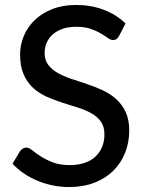

<svg xmlns="http://www.w3.org/2000/svg" viewBox="-20 -746 584 774"><path d="M460 -601Q455 -592.5 449.5 -588.5Q444 -584.5 435.5 -584.5Q426.5 -584.5 415 -592.8Q403.5 -601 386.2 -611.2Q369 -621.5 345 -629.8Q321 -638 287.5 -638Q256 -638 232.2 -629.8Q208.5 -621.5 192.5 -607.2Q176.5 -593 168.2 -573.8Q160 -554.5 160 -532Q160 -503 174.8 -484Q189.5 -465 213.5 -451.5Q237.5 -438 268 -428Q298.5 -418 330.5 -407.2Q362.5 -396.5 393 -382.5Q423.5 -368.5 447.5 -347.2Q471.5 -326 486.2 -295.2Q501 -264.5 501 -220Q501 -172.5 484.8 -131Q468.5 -89.5 437.5 -58.5Q406.5 -27.5 361.2 -9.8Q316 8 258.5 8Q224 8 191.5 1.2Q159 -5.5 130 -17.8Q101 -30 75.8 -47.2Q50.5 -64.5 30.5 -86L61 -137Q65.5 -143 71.8 -147Q78 -151 86 -151Q96.5 -151 110.2 -140Q124 -129 144.2 -115.8Q164.5 -102.5 192.8 -91.5Q221 -80.5 261.5 -80.5Q294.5 -80.5 320.5 -89.2Q346.5 -98 364.2 -114.2Q382 -130.5 391.5 -153.5Q401 -176.5 401 -204.5Q401 -236 386.5 -256Q372 -276 348 -289.5Q324 -303 293.5 -312.5Q263 -322 231 -332.2Q199 -342.5 168.5 -356Q138 -369.5 114 -391.2Q90 -413 75.5 -445.8Q61 -478.5 61 -526.5Q61 -565 76 -601Q91 -637 119.8 -664.8Q148.5 -692.5 190.5 -709.2Q232.5 -726 286.5 -726Q347 -726 397.8 -706.8Q448.5 -687.5 486 -651.5Z"/></svg>

Font: LatoLatin Medium
Style: Regular
Weight: 500
Designer: Lukasz Dziedzic with Adam Twardoch and Botio Nikoltchev
Foundry: tyPoland Lukasz Dziedzic
Version: Version 2.015; 2015-08-06; http://www.latofonts.com/